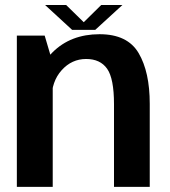

<svg xmlns="http://www.w3.org/2000/svg" viewBox="-20 -732 664 752"><path d="M46 0H186.5V-486L155 -592.5H46ZM426.5 0H566.5V-325.5Q566.5 -450 523 -524Q479.5 -598 370 -598Q256.5 -598 185.2 -526.5Q114 -455 114 -379L182 -344Q182 -413 221.5 -457Q261 -501 317.5 -501Q372.5 -501 399.5 -462.8Q426.5 -424.5 426.5 -324ZM262.5 -615H353L459.5 -712.5H376.5L308 -645L239 -712.5H156.5Z"/></svg>

Font: Anybody UltraCondensed Thin SemiBold
Style: Regular
Weight: 600
Version: Version 1.111